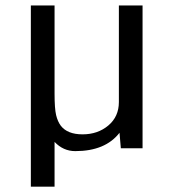

<svg xmlns="http://www.w3.org/2000/svg" viewBox="-20 -556 640 720"><path d="M184.6 -23.9V144H95.7V-535.6H184.6V-205.6Q184.6 -148.9 190.4 -124.5Q196.3 -100.1 208 -84.5Q232.9 -52.2 289.6 -52.2Q346.7 -52.2 386.2 -85.4Q425.8 -118.7 425.8 -173.3V-535.6H514.6V0H433.1L428.2 -58.1Q375 10.7 262.2 10.7Q217.3 10.7 184.6 -23.9Z"/></svg>

Font: Oxygen Mono
Style: Regular
Weight: 400
Designer: Vernon Adams
Foundry: Vernon Adams
Version: Version 0.201; ttfautohint (v0.8) -r 50 -G 200 -x